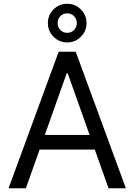

<svg xmlns="http://www.w3.org/2000/svg" viewBox="-20 -1003 716 1023"><path d="M117.9 0 191.1 -206H485.1L558.2 0H650.6L383.5 -727.3H292.6L25.6 0ZM218.8 -284.1 335.2 -612.2H340.9L457.4 -284.1ZM265.3 -807.2Q295.5 -777 338.1 -777Q380.7 -777 410.9 -807.2Q441.1 -837.4 441.1 -880Q441.1 -922.6 410.9 -952.8Q380.7 -983 338.1 -983Q295.5 -983 265.3 -952.8Q235.1 -922.6 235.1 -880Q235.1 -837.4 265.3 -807.2ZM374.6 -843.2Q360.1 -828.1 338.1 -828.1Q316.1 -828.1 301.5 -843.2Q286.9 -858.3 286.9 -880Q286.9 -901.6 301.5 -916.7Q316.1 -931.8 338.1 -931.8Q360.1 -931.8 374.6 -916.7Q389.2 -901.6 389.2 -880Q389.2 -858.3 374.6 -843.2Z"/></svg>

Font: Inter-Regular
Style: Regular
Weight: 500
Designer: Rasmus Andersson
Foundry: rsms
Version: ""